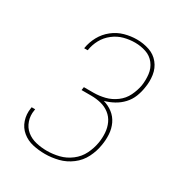

<svg xmlns="http://www.w3.org/2000/svg" viewBox="-176 -864 929 993"><g transform="rotate(30 288.0 -367.5)"><path d="M237 8Q276 8 316 -2Q356 -12 390.5 -38Q425 -64 444 -102Q463 -140 469 -179Q475 -212 473 -245Q471 -278 457.5 -306.5Q444 -335 419.5 -354Q395 -373 364 -382Q393 -390 419.5 -404.5Q446 -419 467 -441.5Q488 -464 499 -492Q510 -520 514 -548Q521 -586 515.5 -624Q510 -662 487 -690.5Q464 -719 428.5 -731Q393 -743 354 -743Q318 -743 281.5 -733Q245 -723 214 -698.5Q183 -674 164.5 -640Q146 -606 140 -569V-567H160L161 -569Q166 -602 182.5 -632.5Q199 -663 227.5 -685Q256 -707 288.5 -715.5Q321 -724 354 -724Q388 -724 419.5 -713.5Q451 -703 471 -677Q491 -651 495 -617.5Q499 -584 494 -550Q488 -517 472.5 -485Q457 -453 427.5 -431Q398 -409 364 -400.5Q330 -392 297 -392H239L236 -373H293Q324 -373 352.5 -366Q381 -359 403.5 -341.5Q426 -324 438 -298Q450 -272 452 -242Q454 -212 449 -182Q443 -146 426 -111.5Q409 -77 377.5 -53Q346 -29 309.5 -20Q273 -11 237 -11Q204 -11 172 -18.5Q140 -26 116 -45.5Q92 -65 81.5 -96Q71 -127 77 -160Q77 -164 78 -167H57Q57 -163 56 -160Q50 -122 61.5 -87.5Q73 -53 100.5 -30.5Q128 -8 163.5 0Q199 8 237 8Z"/></g></svg>

Font: Iosevka Sparkle Thin Oblique
Style: Regular
Weight: 100
Italic angle: -9°
Designer: Belleve Invis
Foundry: Belleve Invis
Version: Version 4.5.0; ttfautohint (v1.8.3)